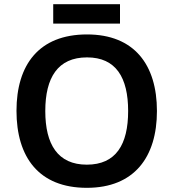

<svg xmlns="http://www.w3.org/2000/svg" viewBox="-20 -890 831 920"><path d="M555 -870H235V-777H555ZM732 -358C732 -580 623 -725 397 -725C166 -725 59 -579 59 -359C59 -137 166 10 396 10C623 10 732 -137 732 -358ZM197 -358C197 -518 257 -615 397 -615C536 -615 594 -518 594 -358C594 -198 536 -101 396 -101C257 -101 197 -198 197 -358Z"/></svg>

Font: Noto Sans Thaana SemiBold
Style: Regular
Weight: 600
Designer: David Williams
Foundry: Google Inc.
Version: Version 3.001